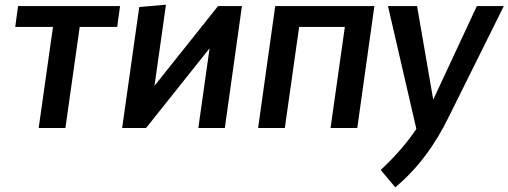

<svg xmlns="http://www.w3.org/2000/svg" viewBox="-20 -546 2169 819"><path d="M259 0 320 -431H480L492 -520H57L45 -431H206L145 0Z M939 0 1012 -520H910L639 -180L688 -526L574 -516L501 0H603L874 -340L826 0Z M1504 0 1577 -520H1154L1081 0H1195L1256 -431H1451L1390 0Z M1666 253Q1805 138 1897 -53L2129 -520H2014L1828 -121L1759 -520H1635L1756 4Q1698 91 1604 179Z"/></svg>

Font: Brisa Sans Medium
Style: Italic
Weight: 600
Italic angle: -8°
Designer: Dalton Maag Ltd
Foundry: Dalton Maag Ltd
Version: Version 1.101;July 10, 2019;FontCreator 11.5.0.2425 64-bit